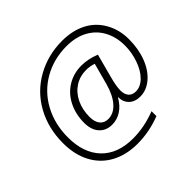

<svg xmlns="http://www.w3.org/2000/svg" viewBox="-189 -921 1219 1219"><g transform="rotate(-45 421.0 -311.0)"><path d="M824.2 -418.9Q824.2 -331.5 796.9 -261Q769.5 -190.4 721.4 -150.1Q673.3 -109.9 618.2 -109.9Q570.3 -109.9 542.7 -136.7Q515.1 -163.6 515.1 -207H513.2Q486.8 -159.7 448.5 -134.8Q410.2 -109.9 366.2 -109.9Q311.5 -109.9 279.3 -145.5Q247.1 -181.2 247.1 -244.1Q247.1 -320.3 277.8 -382.3Q308.6 -444.3 364.7 -479.2Q420.9 -514.2 492.2 -514.2Q551.8 -514.2 615.2 -488.8L574.2 -335Q555.2 -266.6 555.2 -227.1Q555.2 -192.4 572 -172.6Q588.9 -152.8 621.1 -152.8Q663.1 -152.8 699.2 -188.7Q735.4 -224.6 756.6 -285.4Q777.8 -346.2 777.8 -408.2Q777.8 -484.4 746.1 -543.5Q714.4 -602.5 654.8 -635.3Q595.2 -668 512.2 -668Q397.5 -668 304.9 -615Q212.4 -562 160.6 -466.6Q108.9 -371.1 108.9 -252Q108.9 -111.3 184.6 -32.7Q260.3 45.9 397 45.9Q498 45.9 602.1 5.9V49.8Q499.5 89.8 393.1 89.8Q293.9 89.8 218.5 49.6Q143.1 9.3 102.1 -67.1Q61 -143.6 61 -248Q61 -382.8 120.4 -489Q179.7 -595.2 284.9 -653.6Q390.1 -711.9 516.1 -711.9Q608.4 -711.9 677.5 -676.5Q746.6 -641.1 785.4 -572.5Q824.2 -503.9 824.2 -418.9ZM492.2 -473.1Q437 -473.1 392.3 -444.3Q347.7 -415.5 322.8 -363.5Q297.9 -311.5 297.9 -247.1Q297.9 -202.1 317.6 -177.5Q337.4 -152.8 373 -152.8Q422.4 -152.8 461.2 -196.3Q500 -239.7 522 -320.8L560.1 -461.9Q527.8 -473.1 492.2 -473.1Z"/></g></svg>

Font: TypoPRO Open Sans
Style: Italic
Weight: 300
Italic angle: -12°
Foundry: Ascender Corporation
Version: Version 1.10